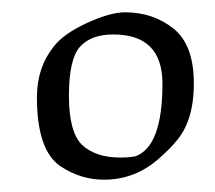

<svg xmlns="http://www.w3.org/2000/svg" viewBox="-20 -734 350 312"><path d="M40 -576Q40 -624 67 -658Q83 -679 121 -696.5Q159 -714 183 -714Q229 -714 262 -687.5Q295 -661 295 -598.5Q295 -536 265 -503Q259 -495 239 -477Q200 -442 149 -442Q111 -442 78 -464Q40 -490 40 -576ZM176 -478Q190 -478 200 -480Q244 -496 244 -598Q244 -678 164 -678Q128 -678 110 -658Q92 -638 92 -578.5Q92 -519 113.5 -498.5Q135 -478 176 -478Z"/></svg>

Font: Prociono
Style: Regular
Weight: 400
Designer: Barry Schwartz
Foundry: The Crud Factory
Version: Version 2.301